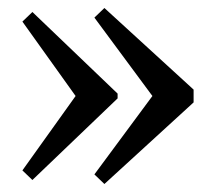

<svg xmlns="http://www.w3.org/2000/svg" viewBox="-20 -494 518 480"><path d="M274 -260V-254H169L36 -440L61 -464ZM36 -68 169 -254H274V-248L61 -44ZM464 -270V-254H361L216 -450L241 -474ZM216 -58 361 -254H464V-238L241 -34Z"/></svg>

Font: Minipax
Style: Regular
Weight: 400
Designer: Raphaël Ronot
Foundry: Velvetyne Type Foundry
Version: Version 1.000